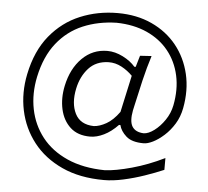

<svg xmlns="http://www.w3.org/2000/svg" viewBox="-55 -728 990 915"><g transform="rotate(5 440.0 -271.0)"><path d="M475.5 128.5Q359 128.5 273.8 89.2Q188.5 50 136.2 -17Q84 -84 66.2 -168.2Q48.5 -252.5 67 -342.5Q90 -455 149.5 -527.8Q209 -600.5 292.5 -635.2Q376 -670 472 -670Q563 -670 635.2 -636.8Q707.5 -603.5 754.8 -544.8Q802 -486 820 -409.2Q838 -332.5 821.5 -245.5Q813.5 -203.5 792.8 -169.8Q772 -136 745.2 -112Q718.5 -88 692.8 -75.2Q667 -62.5 648.5 -62.5Q591.5 -62.5 564.5 -86.8Q537.5 -111 530.5 -139.5H524Q491.5 -105.5 457 -88.8Q422.5 -72 391.5 -72Q332 -72 296.5 -104.5Q261 -137 249.2 -189.8Q237.5 -242.5 250 -302.5Q267.5 -386 317.8 -436Q368 -486 438.5 -486Q475 -486 512.8 -467Q550.5 -448 572.5 -422H579L595 -476.5L650 -480Q632 -423.5 617 -360.5Q602 -297.5 588.5 -234.5L584 -214Q574 -161.5 589.2 -136.8Q604.5 -112 644 -110Q667 -110.5 694.5 -131Q722 -151.5 744.2 -184.2Q766.5 -217 774 -255Q789 -332 774.5 -398.2Q760 -464.5 719.5 -514.8Q679 -565 615.8 -593.5Q552.5 -622 470.5 -623.5Q382.5 -621.5 309.8 -590.8Q237 -560 186.5 -496.5Q136 -433 115 -334Q98 -252.5 112.8 -178.5Q127.5 -104.5 173 -46.2Q218.5 12 294.5 46Q370.5 80 475.5 81.5Q526.5 79 603.5 57.8Q680.5 36.5 758 -1.5V55Q717 72.5 667.5 89.5Q618 106.5 568 117.5Q518 128.5 475.5 128.5ZM404.5 -123.5Q432 -125 464 -143Q496 -161 525.5 -202L564 -378Q541 -401.5 511.2 -417.5Q481.5 -433.5 448.5 -433Q389 -431.5 353.5 -392.5Q318 -353.5 305.5 -294.5Q290.5 -223 315 -174Q339.5 -125 404.5 -123.5Z"/></g></svg>

Font: Commissioner Flair Light
Style: Italic
Weight: 300
Italic angle: -12°
Designer: Kostas Bartsokas
Foundry: Kostas Bartsokas
Version: Version 1.000; ttfautohint (v1.8.3)